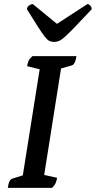

<svg xmlns="http://www.w3.org/2000/svg" viewBox="-20 -914 466 934"><path d="M18 0Q23 -40 40 -45L91 -61L173 -577L112 -592Q114 -608 119.5 -619Q125 -630 138 -641H352Q346 -601 330 -596L277 -581L195 -63L258 -49Q255 -33 250 -22Q245 -11 233 0ZM243 -710Q230 -710 220 -715Q210 -720 197.5 -736Q185 -752 164.5 -784Q144 -816 111 -869Q111 -879 120.5 -886.5Q130 -894 140 -894L257 -798L405 -894Q413 -894 419.5 -886.5Q426 -879 426 -869Q376 -816 345.5 -784Q315 -752 297 -736Q279 -720 267.5 -715Q256 -710 243 -710Z"/></svg>

Font: Petrona SemiBold
Style: Italic
Weight: 600
Italic angle: -9°
Designer: Ringo R. Seeber
Foundry: Ringo R. Seeber
Version: Version 2.001; ttfautohint (v1.8.3)